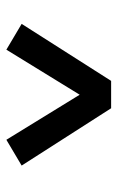

<svg xmlns="http://www.w3.org/2000/svg" viewBox="97 -645 369 603"><g transform="rotate(90 281.5 -343.5)"><path d="M55 -227 234 -508H320L500 -227L419 -179L242 -467H313L136 -179Z"/></g></svg>

Font: Source Serif 4
Style: Bold Italic
Weight: 700
Italic angle: -12°
Designer: Frank Grießhammer
Foundry: Adobe Systems Incorporated
Version: Version 4.004;hotconv 1.0.116;makeotfexe 2.5.65601